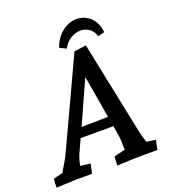

<svg xmlns="http://www.w3.org/2000/svg" viewBox="-156 -996 1005 1118"><g transform="rotate(-20 347.0 -436.5)"><path d="M4 -49 62 -63Q105 -133 120 -166L371 -705L445 -715L565 -135Q569 -113 584 -67L641 -59L628 0H521Q495 0 377 5L381 -50L450 -67Q450 -128 445 -157L435 -218H232L192 -131Q180 -101 174 -67L236 -59L223 0H131Q109 0 1 5ZM424 -280 379 -543 259 -277ZM446 -878Q494 -878 530 -844.5Q566 -811 572 -751L531 -740Q522 -773 498 -790Q474 -807 444 -807Q413 -807 383 -788.5Q353 -770 334 -735L294 -755Q315 -814 357 -846Q399 -878 446 -878Z"/></g></svg>

Font: Andada Pro SemiBold
Style: Italic
Weight: 600
Italic angle: -6.99998°
Designer: Carolina Giovagnoli
Foundry: Huerta Tipografica
Version: Version 3.005